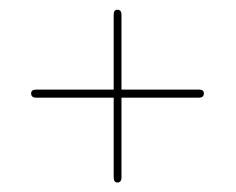

<svg xmlns="http://www.w3.org/2000/svg" viewBox="-20 -538 496 404"><path d="M45.5 -341.5Q45.5 -349.5 56.5 -349.5H398.5Q409 -349.5 409 -341.5Q409 -332.5 398.5 -332.5H56Q45.5 -332.5 45.5 -341.5ZM226.9 -154Q219.2 -154 219.2 -165V-507Q219.2 -517.5 226.9 -517.5Q235.6 -517.5 235.6 -507V-164.5Q235.6 -154 226.9 -154Z"/></svg>

Font: Fraunces 144pt S050 Thin
Style: Regular
Weight: 100
Version: Version 1.000; ttfautohint (v1.8.3)